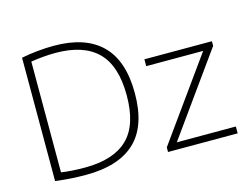

<svg xmlns="http://www.w3.org/2000/svg" viewBox="-101 -913 1399 1085"><g transform="rotate(-15 598.0 -371.0)"><path d="M278.5 5Q233.5 5 193 2.5Q152.5 0 99 -6.5V-728Q145.5 -737.5 195.2 -742.2Q245 -747 289.5 -747Q473.5 -747 568.2 -653.5Q663 -560 663 -370Q663 -178 566 -86.5Q469 5 278.5 5ZM283 -36.5Q449.5 -36.5 532.5 -116.2Q615.5 -196 615.5 -370Q615.5 -543 533.8 -624.2Q452 -705.5 288 -705.5Q253.5 -705.5 218 -702.5Q182.5 -699.5 144 -693.5V-45.5Q174 -41 206.8 -38.8Q239.5 -36.5 283 -36.5ZM758 0V-27L1097.5 -500.5H764.5V-540.5H1159.5V-513.5L820 -40H1165.5V0Z"/></g></svg>

Font: Encode Sans Semi Expanded ExtraLight
Style: Regular
Weight: 200
Width: 6
Designer: Multiple Designers
Foundry: Impallari Type
Version: Version 3.000; ttfautohint (v1.8.3) -l 8 -r 50 -G 200 -x 14 